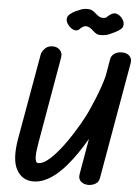

<svg xmlns="http://www.w3.org/2000/svg" viewBox="-76 -1327 1003 1393"><g transform="rotate(5 425.5 -631.0)"><path d="M220 9.5Q137.5 9.5 97.2 -64.5Q57 -138.5 84.5 -294L194 -913Q197.5 -933 218.8 -956Q240 -979 276 -979Q308.5 -979 328.8 -957.8Q349 -936.5 343.5 -904.5L234.5 -279Q228.5 -245.5 225.2 -217.2Q222 -189 222.5 -168.8Q223 -148.5 228.2 -137.2Q233.5 -126 244.5 -126Q270.5 -126 300.2 -146.5Q330 -167 361.2 -200.8Q392.5 -234.5 422.2 -275Q452 -315.5 478.2 -356.2Q504.5 -397 524.5 -431.5Q544.5 -466 555 -487Q569 -513 586.8 -552.5Q604.5 -592 622.5 -637Q640.5 -682 655.5 -725.5Q670.5 -769 678 -803L698.5 -922Q702.5 -947.5 724.8 -963.2Q747 -979 778.5 -979Q817.5 -979 836.2 -958.5Q855 -938 849.5 -907L700 -55.5Q695 -27 671 -13.5Q647 0 621 0Q589 0 566.8 -18.2Q544.5 -36.5 551 -73.5L596 -333Q564 -278 529.5 -227.2Q495 -176.5 458 -133.2Q421 -90 382 -58Q343 -26 302.2 -8.2Q261.5 9.5 220 9.5ZM613 -1091Q594 -1091 580.8 -1099.2Q567.5 -1107.5 556.2 -1118.2Q545 -1129 532 -1137.2Q519 -1145.5 500.5 -1145.5Q493.5 -1145.5 481 -1138.8Q468.5 -1132 460 -1122Q447.5 -1107.5 430.2 -1109Q413 -1110.5 397 -1122.2Q381 -1134 370.2 -1151.2Q359.5 -1168.5 359.5 -1185.5Q359.5 -1206 379 -1222Q398.5 -1238 416.5 -1246Q431.5 -1253 453.8 -1262Q476 -1271 503.5 -1271Q525.5 -1271 539.8 -1262.8Q554 -1254.5 565.5 -1243.8Q577 -1233 590 -1224.8Q603 -1216.5 621.5 -1216.5Q641 -1216.5 649.2 -1226Q657.5 -1235.5 674.5 -1246.5Q698 -1262.5 721 -1253.5Q744 -1244.5 759 -1223.8Q774 -1203 774 -1183.5Q774 -1162.5 761 -1149.8Q748 -1137 717 -1121Q700.5 -1112.5 675.2 -1101.8Q650 -1091 613 -1091Z"/></g></svg>

Font: Edu QLD Hand
Style: Regular
Weight: 400
Designer: Tina and Corey Anderson, Eben Sorkin
Foundry: Sorkin Type Co.
Version: Version 2.000